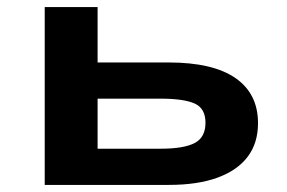

<svg xmlns="http://www.w3.org/2000/svg" viewBox="-20 -521 809 541"><path d="M106 0V-501H255V-345H455Q580 -345 643.5 -301Q707 -257 707 -174Q707 -118 678 -79.5Q649 -41 593 -20.5Q537 0 456 0ZM255 -102H433Q498 -102 528.5 -118Q559 -134 559 -175Q559 -216 528 -229.5Q497 -243 433 -243H255Z"/></svg>

Font: Nunito Sans 7pt Expanded
Style: Bold
Weight: 700
Width: 7
Designer: Vernon Adams
Foundry: Vernon Adams
Version: Version 3.101;gftools[0.9.27]